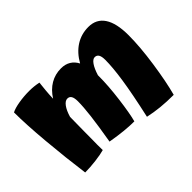

<svg xmlns="http://www.w3.org/2000/svg" viewBox="-124 -834 1121 1121"><g transform="rotate(-45 436.0 -273.5)"><path d="M822 -390Q822 -295 803.5 -168.5Q785 -42 762 43Q704 43 655 38Q606 33 561 23Q596 -135 610 -229Q624 -323 624 -384Q624 -412 616 -425.5Q608 -439 591 -439Q575 -439 559 -416Q543 -393 530 -351V-343Q530 -265 517 -163.5Q504 -62 490 -10Q452 -10 407 -14.5Q362 -19 304 -29Q323 -141 331.5 -211Q340 -281 340 -326Q340 -354 332 -367.5Q324 -381 307 -381Q289 -381 272 -358Q255 -335 243 -294Q242 -214 241.5 -172.5Q241 -131 241 -99Q241 -92 240.5 -66.5Q240 -41 241 -22Q213 -14 165 -8Q117 -2 76 -2Q57 -142 43.5 -294.5Q30 -447 30 -544Q53 -556 95 -563Q137 -570 181 -570Q201 -570 220 -568Q239 -566 258 -562Q255 -536 252 -504Q249 -472 248 -439Q277 -485 317 -508.5Q357 -532 406 -532Q440 -532 465 -517Q490 -502 505 -473Q537 -530 584 -560Q631 -590 690 -590Q755 -590 788.5 -539.5Q822 -489 822 -390Z"/></g></svg>

Font: Atma
Style: Bold
Weight: 700
Designer: Gregori Vincens, Jeremie Hornus, Riccardo Olocco, Yoann Minet.
Foundry: black foundry
Version: Version 1.102;PS 1.100;hotconv 1.0.86;makeotf.lib2.5.63406